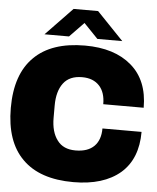

<svg xmlns="http://www.w3.org/2000/svg" viewBox="-59 -935 815 998"><g transform="rotate(5 348.0 -436.5)"><path d="M550.8 -740.2H420.9L347.2 -816.9L272.9 -740.2H145L284.2 -884.8H412.1ZM360.8 -700.2Q514.6 -700.2 603 -624Q691.9 -547.9 691.9 -404.8H481Q481 -466.3 450.2 -500Q418 -535.2 359.9 -535.2Q293.9 -535.2 262.2 -493.2Q230 -450.7 230 -376V-312Q230 -238.3 262.2 -195.8Q293.5 -152.8 357.9 -152.8Q421.9 -152.8 455.1 -186Q487.8 -218.8 487.8 -278.8H691.9Q691.9 -137.7 606 -63Q518.1 12.2 360.8 12.2Q185.5 12.2 95.2 -78.1Q3.9 -168 3.9 -344.2Q3.9 -520 95.2 -609.9Q185.5 -700.2 360.8 -700.2Z"/></g></svg>

Font: Archivo-RBTV
Style: Regular
Weight: 500
Designer: Hector Gatti
Foundry: Hector Gatti
Version: ""